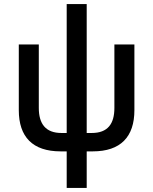

<svg xmlns="http://www.w3.org/2000/svg" viewBox="-20 -740 759 950"><path d="M280 9H310V190H409V9H439C577 9 645 -63 645 -195V-520H546V-206C546 -127 513 -82 434 -82H409V-720H310V-82H284C206 -82 172 -127 172 -206V-520H73V-195C73 -63 141 9 280 9Z"/></svg>

Font: Fixel Display Medium
Style: Regular
Weight: 500
Designer: AlfaBravo + MacPaw
Foundry: Kyrylo Tkachov, Marchela Mozhyna, Serhii Makarenko, Maria Weinstein, Zakhar Kryvoshyya
Version: Version 1.211